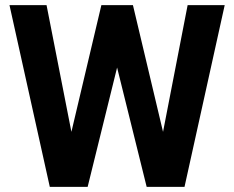

<svg xmlns="http://www.w3.org/2000/svg" viewBox="-20 -731 915 751"><path d="M17.1 -710.9 174.8 0H322.8L438 -466.8L553.7 0H701.7L858.9 -710.9H713.9L617.7 -215.3L500 -710.9H376.5L259.3 -215.3L162.1 -710.9Z"/></svg>

Font: Vazirmatn
Style: Bold
Weight: 700
Designer: Saber Rastikerdar
Foundry: Saber Rastikerdar
Version: Version 33.003